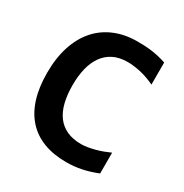

<svg xmlns="http://www.w3.org/2000/svg" viewBox="-154 -768 859 898"><g transform="rotate(30 275.0 -319.0)"><path d="M490.2 -24.9Q447.8 -7.8 408 0.5Q368.2 8.8 325.2 8.8Q256.3 8.8 203.4 -11.5Q150.4 -31.7 114 -71.8Q77.6 -111.8 58.8 -171.1Q40 -230.5 40 -309.1Q40 -389.6 60.5 -452.4Q81.1 -515.1 119.1 -558.3Q157.2 -601.6 211.7 -624.3Q266.1 -647 334 -647Q356 -647 375.2 -646Q394.5 -645 413.1 -642.3Q431.6 -639.6 450.7 -635.3Q469.7 -630.9 490.2 -624V-504.9Q448.7 -524.4 411.1 -532.7Q373.5 -541 342.8 -541Q297.4 -541 265.1 -524.7Q232.9 -508.3 212.2 -478.8Q191.4 -449.2 181.6 -408.4Q171.9 -367.7 171.9 -318.8Q171.9 -267.1 181.9 -226.3Q191.9 -185.5 212.9 -157.2Q233.9 -128.9 266.6 -114Q299.3 -99.1 344.2 -99.1Q360.4 -99.1 379.2 -102.3Q397.9 -105.5 417.2 -110.6Q436.5 -115.7 455.3 -122.8Q474.1 -129.9 490.2 -137.2Z"/></g></svg>

Font: Code New Roman
Style: Bold
Weight: 700
Monospace: yes
Designer: Sam Radian
Foundry: Code New Roman
Version: Version 1.508 October 19, 2014